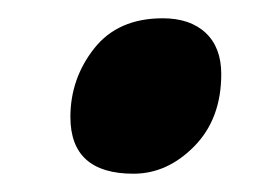

<svg xmlns="http://www.w3.org/2000/svg" viewBox="-20 -458 286 210"><path d="M126 -268Q57 -268 57 -330Q57 -372 83 -405Q109 -438 158 -438Q188 -438 205 -422Q222 -406 222 -377Q222 -328 192.5 -298Q163 -268 126 -268Z"/></svg>

Font: Noto Sans ExtraCondensed ExtraBold
Style: Italic
Weight: 800
Width: 2
Italic angle: -12°
Designer: Monotype Design Team
Foundry: Monotype Imaging Inc.
Version: Version 2.013; ttfautohint (v1.8.4.7-5d5b)